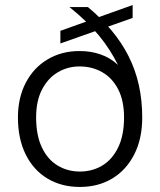

<svg xmlns="http://www.w3.org/2000/svg" viewBox="-20 -728 634 760"><path d="M296 12Q223 12 167.5 -21.5Q112 -55 81.5 -117Q51 -179 51 -263Q51 -341 82 -400.5Q113 -460 168.5 -493Q224 -526 295 -526Q340 -526 378.5 -512.5Q417 -499 447 -471Q432 -501 413.5 -530Q395 -559 371.5 -587.5Q348 -616 319 -644Q290 -672 255 -700H328Q381 -656 421.5 -607.5Q462 -559 489 -505.5Q516 -452 529.5 -391.5Q543 -331 543 -263Q543 -179 511.5 -117Q480 -55 424.5 -21.5Q369 12 296 12ZM296 -49Q345 -49 384.5 -72.5Q424 -96 447.5 -144Q471 -192 471 -263Q471 -329 448 -374Q425 -419 385 -442Q345 -465 295 -465Q248 -465 209 -442Q170 -419 146.5 -374Q123 -329 123 -263Q123 -192 146 -144Q169 -96 208.5 -72.5Q248 -49 296 -49ZM219 -556V-606L505 -708V-657Z"/></svg>

Font: DM Sans 9pt Light
Style: Regular
Weight: 300
Version: Version 4.004;gftools[0.9.30]